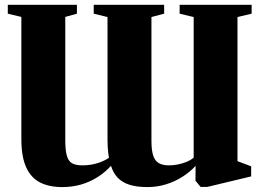

<svg xmlns="http://www.w3.org/2000/svg" viewBox="-20 -763 1097 800"><path d="M1028.5 -743V-706L969.5 -692V-91.5L1026.5 -70V-28L843 16H816L794.5 -10L795 -72Q771 -46 739.5 -26Q708 -6 671.2 5.2Q634.5 16.5 594 16.5Q549 16.5 518.5 6.5Q488 -3.5 469.8 -23.2Q451.5 -43 442.5 -72Q418 -45 386.5 -25Q355 -5 318.2 5.8Q281.5 16.5 239 16.5Q184.5 16.5 146.5 -3Q108.5 -22.5 88.8 -66.5Q69 -110.5 69 -183.5V-692.5L12.5 -706V-743H300.5V-706L252 -692.5V-178.5Q252 -136 258.8 -113.2Q265.5 -90.5 281.2 -82.2Q297 -74 323.5 -74Q344 -74 363.2 -77.5Q382.5 -81 400.5 -88Q418.5 -95 434 -105.5Q432.5 -114 431 -125.8Q429.5 -137.5 428.8 -151.2Q428 -165 428 -181V-692L370.5 -706V-743H664V-706L611 -692V-177Q611 -136.5 618.5 -114.2Q626 -92 642.2 -83Q658.5 -74 683.5 -74Q701.5 -74 720 -77.5Q738.5 -81 756 -88Q773.5 -95 787 -106V-692L728.5 -706V-743Z"/></svg>

Font: Merriweather 96pt Black
Style: Regular
Weight: 900
Version: Version 2.100